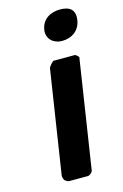

<svg xmlns="http://www.w3.org/2000/svg" viewBox="-113 -779 532 830"><g transform="rotate(-15 152.5 -363.5)"><path d="M254 -520H160C155 -520 137 -499 136 -493L65 -33C64 -24 67 -12 74 -7C77 -5 86 0 87 0H173C182 0 195 -11 196 -20L271 -507C268 -510 259 -520 254 -520ZM155 -659C149 -619 180 -593 217 -593C262 -593 297 -618 304 -663C311 -709 286 -727 243 -727C201 -727 162 -706 155 -659Z"/></g></svg>

Font: Asimov Print
Style: CIt
Weight: 500
Designer: Google
Version: Version 2.000980: 2014